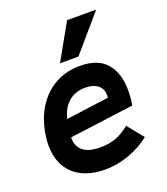

<svg xmlns="http://www.w3.org/2000/svg" viewBox="-149 -916 898 1033"><g transform="rotate(-20 300.0 -400.0)"><path d="M32 -214Q32 -247.5 38.5 -283Q53.5 -368 94.8 -430.2Q136 -492.5 198 -525.5Q260 -558.5 335.5 -558.5Q438.5 -558.5 487.5 -502Q536.5 -445.5 536.5 -346Q536.5 -306 529 -261.5L161.5 -213Q159 -165.5 190.8 -137Q222.5 -108.5 293 -108.5Q345 -108.5 384.5 -124.2Q424 -140 460.5 -170.5L534.5 -79Q485 -38.5 416.5 -13Q348 12.5 275.5 12.5Q201.5 12.5 146.5 -13.8Q91.5 -40 61.8 -91Q32 -142 32 -214ZM421 -360Q421 -397 395 -417.8Q369 -438.5 323 -438.5Q267 -438.5 228.5 -406.2Q190 -374 175.5 -313L420 -346Q421 -356 421 -360ZM241.5 -608 356.5 -813H523L347 -608Z"/></g></svg>

Font: JuliaMono ExtraBold
Style: Italic
Weight: 800
Italic angle: -9°
Monospace: yes
Designer: cormullion
Foundry: corm
Version: Version 0.057; ttfautohint (v1.8.4)